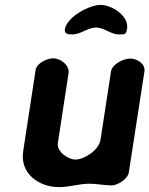

<svg xmlns="http://www.w3.org/2000/svg" viewBox="-20 -760 612 787"><path d="M198 -521C175 -521 130 -502 126 -473L75 -140C61 -48 140 7 222 7C266 7 304 -7 347 -7C378 -7 407 0 438 0C461 0 504 -26 508 -53L572 -467C577 -499 541 -520 514 -520C487 -520 440 -498 435 -467L392 -187C386 -146 327 -106 289 -106C260 -106 212 -138 217 -173L261 -460C266 -494 227 -521 198 -521ZM246 -640C243 -619 264 -619 277 -619C311 -619 340 -647 373 -647C409 -647 432 -619 468 -619C493 -619 497 -619 501 -643C509 -694 439 -740 392 -740C347 -740 254 -691 246 -640Z"/></svg>

Font: Asimov Print
Style: Regular
Weight: 500
Designer: Google
Version: Version 2.000980: 2014